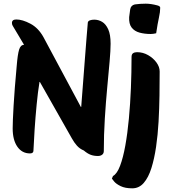

<svg xmlns="http://www.w3.org/2000/svg" viewBox="-20 -835 938 1045"><path d="M513 14Q491 14 473.5 7.5Q456 1 436 -16Q414 -25 398.5 -42.5Q383 -60 371 -82L197 -389H195Q186 -334 179.5 -266Q173 -198 168.5 -131.5Q164 -65 162 -15Q162 0 143 0Q100 0 74.5 -36.5Q49 -73 49 -136Q49 -173 54 -260Q59 -347 71 -477Q76 -539 84 -565Q92 -591 111 -591L49 -695Q45 -702 45 -710Q45 -729 69 -729Q102 -729 145.5 -706Q189 -683 217 -632L420 -253H422Q427 -316 432 -383Q437 -450 442 -513.5Q447 -577 451 -629Q455 -681 458 -713Q460 -721 470 -724.5Q480 -728 493 -728Q516 -728 536 -716Q556 -704 569 -675.5Q582 -647 582 -597Q582 -562 576.5 -499.5Q571 -437 563.5 -357.5Q556 -278 550.5 -189.5Q545 -101 545 -13Q545 0 536 7Q527 14 513 14ZM700 190Q661 190 636.5 178Q612 166 601 152.5Q590 139 589 137L595 123Q617 111 633.5 67.5Q650 24 662 -42.5Q674 -109 681.5 -189.5Q689 -270 692.5 -356Q696 -442 696 -525Q696 -540 704.5 -545.5Q713 -551 726 -551Q758 -551 786 -535Q814 -519 831.5 -495Q849 -471 849 -446Q849 -385 848 -314.5Q847 -244 843 -172.5Q839 -101 829.5 -36Q820 29 804 80Q788 131 762.5 160.5Q737 190 700 190ZM800 -650Q767 -650 739.5 -657.5Q712 -665 696.5 -685Q681 -705 683 -742Q685 -761 688.5 -783.5Q692 -806 714 -811Q726 -813 743 -814Q760 -815 773 -815Q801 -815 835 -806Q852 -802 852 -793Q852 -770 845 -739Q838 -708 830 -654Q814 -650 800 -650Z"/></svg>

Font: Protest Riot
Style: Regular
Weight: 400
Designer: Octavio Pardo
Foundry: Ashler Design
Version: Version 2.005; ttfautohint (v1.8.4.7-5d5b)